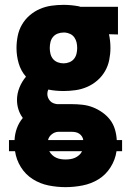

<svg xmlns="http://www.w3.org/2000/svg" viewBox="-20 -548 540 791"><path d="M250 223Q215 223 180 216Q145 209 115 190Q85 171 66 140.5Q47 110 42 75H17V29H40Q41 4 49.5 -19.5Q58 -43 74 -62Q62 -78 56 -97Q50 -116 50 -136Q50 -162 60 -187Q70 -212 87 -232Q66 -256 57 -287Q48 -318 48 -350Q48 -375 53 -400Q58 -425 70.5 -446.5Q83 -468 102 -484.5Q121 -501 144 -511Q167 -521 192 -524.5Q217 -528 242 -528Q257 -528 273 -526.5Q289 -525 305 -522L311 -520H466V-406L429 -407Q432 -393 433.5 -379Q435 -365 435 -350Q435 -326 430 -301Q425 -276 412.5 -254.5Q400 -233 381 -216.5Q362 -200 339 -190Q316 -180 291 -176.5Q266 -173 242 -173Q226 -173 210 -174.5Q194 -176 179 -179Q177 -175 176 -170.5Q175 -166 175 -161Q175 -153 178 -145.5Q181 -138 186.5 -132Q192 -126 199.5 -123Q207 -120 215 -119H275Q297 -119 319.5 -116.5Q342 -114 362.5 -106Q383 -98 401.5 -85Q420 -72 433.5 -54.5Q447 -37 453.5 -15Q460 7 461 29H483V75H460Q455 110 435.5 141Q416 172 386 190.5Q356 209 320.5 216Q285 223 250 223ZM242 -287Q254 -287 265.5 -291.5Q277 -296 284.5 -305Q292 -314 295 -326Q298 -338 298 -350Q298 -362 295.5 -373Q293 -384 286.5 -393.5Q280 -403 269.5 -408Q259 -413 248 -414H242Q229 -414 217.5 -409.5Q206 -405 198.5 -396Q191 -387 188 -375Q185 -363 185 -350Q185 -338 188 -326Q191 -314 198.5 -305Q206 -296 217.5 -291.5Q229 -287 242 -287ZM323 29Q322 21 317.5 14Q313 7 306 2.5Q299 -2 291 -3.5Q283 -5 275 -5H219Q205 -4 193 5.5Q181 15 178 29ZM250 109Q260 109 270 107.5Q280 106 289 102Q298 98 306 91Q314 84 318 75H183Q188 84 195.5 91Q203 98 212 102Q221 106 230.5 107.5Q240 109 250 109Z"/></svg>

Font: Iosevka SS18 Heavy
Style: Regular
Weight: 900
Monospace: yes
Designer: Belleve Invis
Foundry: Belleve Invis
Version: Version 25.1.1; ttfautohint (v1.8.4)